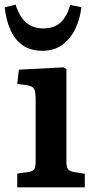

<svg xmlns="http://www.w3.org/2000/svg" viewBox="-37 -804 408 824"><path d="M37 0V-59L86 -66Q105 -69 110.5 -79Q116 -89 116 -116V-375Q116 -411 109.5 -422.5Q103 -434 80 -438L37 -444L44 -505L235 -515L248 -508V-113Q248 -88 254 -79Q260 -70 278 -66L327 -58V0ZM145 -586Q94 -586 60 -610Q26 -634 7.5 -676.5Q-11 -719 -17 -773L30 -784Q47 -731 76 -706.5Q105 -682 149 -682Q197 -682 224.5 -709Q252 -736 264 -783L312 -773Q307 -724 286.5 -681Q266 -638 231 -612Q196 -586 145 -586Z"/></svg>

Font: Literata 18pt SemiBold
Style: Regular
Weight: 600
Designer: Latin by Veronika Burian and Jose Scaglione. Greek by Irene Vlachou. Cyrillic by Vera Evstafieva.
Foundry: TypeTogether
Version: Version 3.103;gftools[0.9.29]